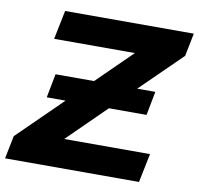

<svg xmlns="http://www.w3.org/2000/svg" viewBox="-95 -782 896 864"><g transform="rotate(10 352.5 -350.0)"><path d="M-17 0 4 -105 206 -303H120L141 -412H317L476 -568H107L134 -700H722L701 -595L514 -412H597L576 -303H404L230 -132H622L595 0Z"/></g></svg>

Font: Montserrat
Style: Bold Italic
Weight: 700
Italic angle: -11.3°
Designer: Julieta Ulanovsky
Foundry: Julieta Ulanovsky
Version: Version 9.000; ttfautohint (v1.8.4.7-5d5b)